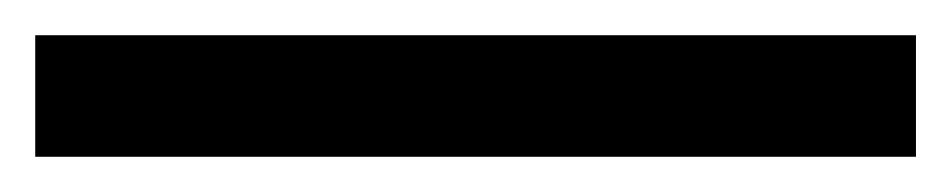

<svg xmlns="http://www.w3.org/2000/svg" viewBox="-20 100 540 109"><path d="M0 120H500V189H0Z"/></svg>

Font: Stick
Style: Regular
Weight: 400
Designer: Fontworks Inc.
Foundry: Fontworks Inc.
Version: Version 1.100